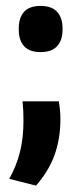

<svg xmlns="http://www.w3.org/2000/svg" viewBox="-20 -488 268 634"><path d="M174.5 -153.5Q176 -142.5 177.8 -127.2Q179.5 -112 179.5 -94.5Q179.5 -31.5 160.8 22Q142 75.5 99 125L10.5 102.5Q34 61 45.8 14.5Q57.5 -32 57.5 -89.5Q57.5 -106.5 56.8 -121.8Q56 -137 54.5 -153.5ZM114 -316Q77 -316 59.5 -335.5Q42 -355 42 -389.5V-394.5Q42 -429.5 59.5 -449Q77 -468.5 114 -468.5Q150.5 -468.5 168.5 -449Q186.5 -429.5 186.5 -394.5V-389.5Q186.5 -355 168.5 -335.5Q150.5 -316 114 -316Z"/></svg>

Font: Anek Gurmukhi SemiBold
Style: Regular
Weight: 600
Designer: Sarang Kulkarni (Gurmukhi), Yesha Goshar (Latin)
Foundry: Ek Type
Version: Version 1.003